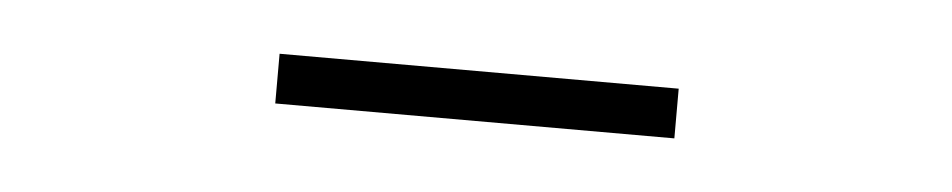

<svg xmlns="http://www.w3.org/2000/svg" viewBox="-22 -749 630 127"><g transform="rotate(5 293.0 -685.5)"><path d="M161 -669H426V-702H161Z"/></g></svg>

Font: Source Han Sans CN ExtraLight
Style: Regular
Weight: 250
Designer: Ryoko NISHIZUKA (kana & ideographs); Paul D. Hunt (Latin, Greek & Cyrillic); Wenlong ZHANG (bopomofo); Sandoll Communica
Foundry: Adobe Systems Incorporated
Version: Version 1.004;PS 1.004;hotconv 16.6.51;makeotf.lib2.5.65220